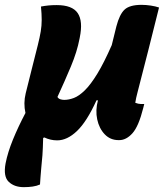

<svg xmlns="http://www.w3.org/2000/svg" viewBox="-51 -568 676 792"><path d="M183 -547Q247 -547 269.5 -514Q292 -481 278 -413L277 -408Q267 -355 241.5 -294Q216 -233 186 -168Q190 -161 198 -158.5Q206 -156 214 -156Q233 -156 254 -164Q275 -172 299 -195.5Q323 -219 350.5 -264Q378 -309 410 -382L429 -459Q442 -509 463 -528.5Q484 -548 533 -548Q551 -548 571 -545Q591 -542 605 -537Q583 -449 561 -361.5Q539 -274 516 -186Q510 -164 507 -144Q520 -139 530 -139H544Q543 -135 542 -131Q541 -127 540 -123Q521 -47 495.5 -18.5Q470 10 441 10H438Q404 10 381 -14Q358 -38 350 -75.5Q342 -113 353 -154H347Q307 -66 266.5 -27.5Q226 11 185 11Q157 11 132 -1L127 1Q126 44 124 72.5Q122 101 119 127Q117 149 116 163.5Q115 178 114 193Q101 199 84 201.5Q67 204 47 204Q8 204 -15 182Q-38 160 -28 106Q-19 60 2.5 7.5Q24 -45 54 -102Q45 -142 55 -183Q68 -233 80 -283Q92 -333 105 -382Q113 -414 117 -438Q121 -462 121 -486Q121 -510 118 -541Q134 -544 149 -545.5Q164 -547 183 -547Z"/></svg>

Font: Recursive Mn Csl St XBd
Style: Italic
Weight: 800
Italic angle: -15°
Monospace: yes
Version: Version 1.079;hotconv 1.0.112;makeotfexe 2.5.65598; ttfautoh